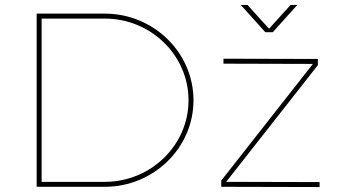

<svg xmlns="http://www.w3.org/2000/svg" viewBox="-20 -754 1361 775"><path d="M952 -734 1051 -624H1081L1180 -734H1153L1066 -638L979 -734ZM403 -699H128V0H403C600 0 761 -157 761 -349C761 -542 600 -699 403 -699ZM403 -20H148V-679H403C589 -679 741 -531 741 -349C741 -168 589 -20 403 -20ZM882 -517V-497L1243 -496L873 -25V0L1270 1V-19L893 -20L1263 -491V-516Z"/></svg>

Font: Montserrat Thin
Style: Regular
Weight: 250
Designer: Julieta Ulanovsky
Foundry: Julieta Ulanovsky
Version: Version 4.000